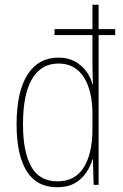

<svg xmlns="http://www.w3.org/2000/svg" viewBox="-20 -873 518 810"><path d="M221 -83Q135 -83 92.5 -151Q50 -219 50 -348Q50 -486 96 -558Q142 -630 227 -630Q267 -630 296.5 -613.5Q326 -597 344.5 -571.5Q363 -546 370 -518H372Q371 -541 370.5 -562Q370 -583 370 -604V-725H210V-750H370V-853H396V-750H466V-725H396V-93H375L372 -201H370Q362 -172 344 -145Q326 -118 296 -100.5Q266 -83 221 -83ZM223 -108Q297 -108 333.5 -167Q370 -226 370 -327V-393Q370 -491 333 -548Q296 -605 227 -605Q154 -605 115.5 -540.5Q77 -476 77 -348Q77 -233 111.5 -170.5Q146 -108 223 -108Z"/></svg>

Font: Noto Sans Telugu UI Condensed Thin
Style: Regular
Weight: 100
Width: 3
Designer: Jelle Bosma - Monotype Design Team
Foundry: Monotype Imaging Inc.
Version: Version 2.005; ttfautohint (v1.8.4.7-5d5b)